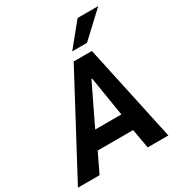

<svg xmlns="http://www.w3.org/2000/svg" viewBox="-247 -1073 1133 1215"><g transform="rotate(-30 320.0 -465.5)"><path d="M-34 0 342 -705H475L627 0H476L439 -205L489 -141H144L224 -208L124 0ZM384 -553 225 -223 211 -264H461L442 -226L389 -553ZM366 -765 501 -931H652L474 -765Z"/></g></svg>

Font: Nunito Sans 7pt Condensed ExtraBold
Style: Italic
Weight: 800
Width: 3
Italic angle: -9°
Designer: Vernon Adams
Foundry: Vernon Adams
Version: Version 3.101;gftools[0.9.27]